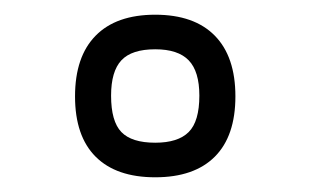

<svg xmlns="http://www.w3.org/2000/svg" viewBox="-20 -689 427 261"><path d="M191 -448Q138 -448 110 -476Q82 -504 82 -558Q82 -612 110 -640.5Q138 -669 191 -669Q244 -669 272 -640.5Q300 -612 300 -558Q300 -504 272 -476Q244 -448 191 -448ZM191 -495Q222 -495 236.5 -509.5Q251 -524 251 -559Q251 -592 236.5 -607Q222 -622 191 -622Q159 -622 145 -607Q131 -592 131 -559Q131 -524 145 -509.5Q159 -495 191 -495Z"/></svg>

Font: Maven Pro SemiBold
Style: Regular
Weight: 600
Designer: Joe Prince
Foundry: Joe Prince
Version: Version 2.103